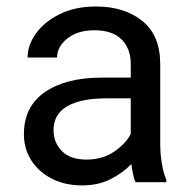

<svg xmlns="http://www.w3.org/2000/svg" viewBox="-20 -558 584 588"><path d="M395 0Q390.6 -9.8 387.5 -24.7Q384.3 -39.6 382.3 -55.7Q356.9 -28.8 318.8 -9.5Q280.8 9.8 231.9 9.8Q178.2 9.8 137.9 -11.2Q97.7 -32.2 75.4 -67.6Q53.2 -103 53.2 -147Q53.2 -231.9 117.7 -276.1Q182.1 -320.3 291 -320.3H380.4V-362.3Q380.4 -409.2 352.3 -437.3Q324.2 -465.3 269 -465.3Q217.8 -465.3 186.3 -440.2Q154.8 -415 154.8 -381.8H64.5Q64.5 -419.9 90.3 -455.8Q116.2 -491.7 163.3 -514.9Q210.4 -538.1 274.4 -538.1Q360.4 -538.1 415.5 -494.1Q470.7 -450.2 470.7 -361.3V-115.2Q470.7 -88.9 475.3 -59.1Q480 -29.3 489.3 -7.8V0ZM245.1 -69.3Q293.9 -69.3 329.8 -93.8Q365.7 -118.2 380.4 -147.9V-256.8H305.7Q228 -256.8 186 -232.7Q144 -208.5 144 -159.2Q144 -121.6 169.4 -95.5Q194.8 -69.3 245.1 -69.3Z"/></svg>

Font: Vazirmatn RD
Style: Regular
Weight: 400
Designer: Saber Rastikerdar
Foundry: Saber Rastikerdar
Version: Version 32.102